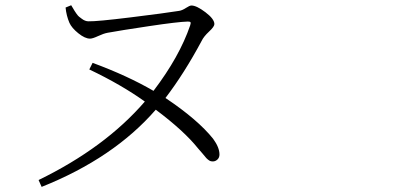

<svg xmlns="http://www.w3.org/2000/svg" viewBox="-20 -693 1540 736"><path d="M231.4 -664.1 252.9 -672.9 258.8 -663.1Q264.6 -653.3 266.1 -650.9Q267.6 -648.4 273.4 -640.1Q279.3 -631.8 283.2 -628.9Q287.1 -626 293.5 -621.1Q299.8 -616.2 306.2 -613.8Q312.5 -611.3 319.3 -611.3Q350.6 -610.4 481.4 -626.5Q612.3 -642.6 667 -651.4Q678.7 -653.3 692.9 -662.6Q707 -671.9 713.9 -671.9Q733.4 -671.9 767.6 -646Q801.8 -620.1 801.8 -600.6Q801.8 -590.8 781.2 -571.8Q760.7 -552.7 752.9 -536.1Q686.5 -412.1 614.3 -317.4Q738.3 -234.4 796.9 -161.1Q821.3 -127.9 821.3 -100.6Q821.3 -88.9 813.5 -81.5Q805.7 -74.2 795.9 -74.2Q790 -74.2 786.1 -75.7Q782.2 -77.1 776.9 -81.5Q771.5 -85.9 768.1 -90.3Q764.6 -94.7 755.4 -105.5Q746.1 -116.2 739.3 -124Q685.5 -191.4 577.1 -272.5Q416 -86.9 139.6 23.4L127.9 -2.9Q382.8 -127 535.2 -303.7Q445.3 -368.2 322.3 -426.8L335 -452.1Q469.7 -402.3 568.4 -344.7Q668 -475.6 709 -595.7Q711.9 -604.5 710.4 -607.4Q709 -610.4 700.2 -610.4Q662.1 -609.4 551.3 -592.8Q440.4 -576.2 392.6 -567.4Q377 -564.5 356 -554.7Q335 -544.9 325.2 -544.9Q305.7 -544.9 280.3 -565.4Q254.9 -585.9 246.1 -605.5Q234.4 -632.8 231.4 -664.1Z"/></svg>

Font: Bpmf Zihi Serif Light
Style: Light
Weight: 300
Foundry: But Ko
Version: Version 1.320